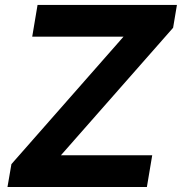

<svg xmlns="http://www.w3.org/2000/svg" viewBox="-20 -747 727 767"><path d="M9.9 0H566.8L588.1 -126.8H223.4L671.5 -636L686.8 -727.3H130L108.7 -600.5H473.4L25.6 -91.3Z"/></svg>

Font: TID UI
Style: Bold Italic
Weight: 700
Italic angle: -9.39999°
Designer: The TID Project Authors
Foundry: Bakken & Bæck
Version: Version 1.001;hotconv 1.0.109;makeotfexe 2.5.65596